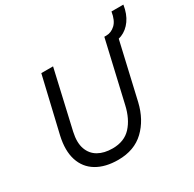

<svg xmlns="http://www.w3.org/2000/svg" viewBox="-168 -945 1143 1132"><g transform="rotate(-30 404.0 -379.0)"><path d="M325 10Q238 10 179.5 -25Q121 -60 99.5 -126.5Q78 -193 99 -286L187 -660H267L177 -267Q162 -200 178 -155Q194 -110 233.5 -87.5Q273 -65 330 -65Q410 -65 456 -115Q502 -165 521 -249L616 -660H696L596 -226Q571 -120 503 -55Q435 10 325 10ZM615 -607 630 -660Q663 -660 690.5 -685.5Q718 -711 727 -768H808Q799 -709 771 -669.5Q743 -630 702.5 -613.5Q662 -597 615 -607Z"/></g></svg>

Font: Work Sans
Style: Italic
Weight: 400
Italic angle: -13°
Designer: Wei Huang
Foundry: Wei Huang
Version: Version 2.012